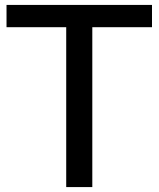

<svg xmlns="http://www.w3.org/2000/svg" viewBox="-20 -760 644 780"><path d="M249 0V-649.5H6.5V-740H597.5V-649.5H355V0Z"/></svg>

Font: Encode Sans Medium
Style: Regular
Weight: 500
Designer: Multiple Designers
Foundry: Impallari Type
Version: Version 2.000